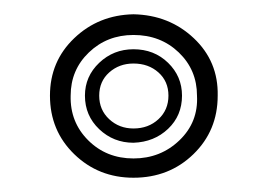

<svg xmlns="http://www.w3.org/2000/svg" viewBox="-20 -450 375 269"><path d="M79 -316Q78 -279 103.5 -253.5Q129 -228 167 -228Q205 -228 231.5 -253.5Q258 -279 256 -316Q256 -352 230.5 -376.5Q205 -401 167 -401Q130 -401 104.5 -376.5Q79 -352 79 -316ZM216 -316Q216 -336 202 -348.5Q188 -361 167 -361Q147 -361 133 -348.5Q119 -336 119 -316Q119 -296 133 -283Q147 -270 167 -270Q188 -270 202 -283Q216 -296 216 -316ZM167 -250Q139 -250 119 -269Q99 -288 99 -316Q99 -343 119 -362Q139 -381 167 -381Q196 -381 215.5 -362Q235 -343 235 -316Q235 -288 215.5 -269.5Q196 -251 167 -250ZM167 -201Q118 -201 84 -234Q50 -267 50 -316Q50 -364 84 -396.5Q118 -429 167 -430Q217 -429 251.5 -396.5Q286 -364 285 -316Q285 -267 251 -234Q217 -201 167 -201Z"/></svg>

Font: Zen Tokyo Zoo
Style: Regular
Weight: 400
Designer: Yoshimichi Ohira
Foundry: A-1 Corp ZenFonts
Version: Version 1.002; ttfautohint (v1.8.3)